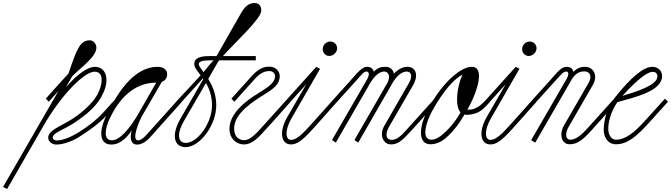

<svg xmlns="http://www.w3.org/2000/svg" viewBox="-199 -941 4428 1267"><path d="M-152 306 102 -135C227 -342 365 -468 425 -468C482 -468 480 -401 456 -343C441 -307 417 -269 356 -215C293 -160 253 -141 217 -121C167 -93 119 -70 119 -33C119 -6 145 13 173 13C214 13 273 -6 321 -36C391 -80 461 -131 503 -178L585 -270L565 -290L482 -198C439 -150 379 -105 325 -71C268 -35 213 -14 175 -14C160 -14 149 -23 149 -34C149 -55 185 -72 226 -93C261 -111 305 -135 371 -189C439 -245 466 -291 485 -333C521 -412 506 -500 426 -500C385 -500 316 -458 236 -365L277 -437C340 -501 437 -566 437 -627C437 -650 419 -676 391 -675C331 -672 310 -626 253 -456C215 -415 122 -311 103 -290L123 -270C134 -283 163 -315 187 -341L-179 293Z M536 13C585 13 630 -20 671 -81C655 -28 665 13 705 13C729 13 758 3 798 -42L1002 -270L982 -290L770 -54C743 -24 727 -15 711 -15C665 -15 722 -152 746 -189L869 -401C891 -409 904 -426 904 -452C904 -483 876 -500 841 -500C701 -500 588 -364 493 -157C461 -86 450 13 536 13ZM524 -157C580 -277 676 -395 832 -396L718 -197C658 -92 591 -15 540 -15C479 -15 496 -97 524 -157Z M1026 30C1119 30 1228 -114 1228 -246C1228 -320 1202 -377 1175 -420L1240 -533L1248 -543H1489V-571H1272C1358 -667 1523 -816 1525 -870C1526 -902 1509 -922 1479 -921C1443 -920 1417 -899 1392 -855L1230 -571H1188C1128 -571 1083 -562 1083 -518C1083 -497 1102 -474 1125 -444L982 -290L1002 -271L1140 -424L1143 -420L992 -158C930 -51 948 30 1026 30ZM1018 -148 1160 -393C1182 -356 1200 -308 1200 -246C1200 -127 1103 4 1025 2C980 1 960 -48 1018 -148ZM1113 -518C1113 -534 1132 -543 1188 -543H1210L1186 -516L1144 -465C1126 -489 1113 -506 1113 -518Z M1412 12C1468 12 1511 -38 1565 -98C1583 -118 1612 -148 1654 -197L1719 -270L1699 -290L1618 -200L1536 -109C1492 -60 1452 -16 1413 -16C1380 -16 1347 -36 1346 -91C1344 -194 1477 -275 1546 -318C1606 -355 1647 -385 1647 -439C1647 -470 1620 -501 1581 -501C1553 -501 1516 -498 1464 -441L1328 -290L1348 -270L1479 -416C1522 -465 1552 -472 1581 -472C1600 -472 1616 -456 1616 -439C1616 -402 1584 -375 1530 -341C1483 -311 1315 -219 1315 -90C1315 -32 1355 12 1412 12Z M1721 12C1782 12 1830 -50 1968 -205L2026 -270L2006 -290L1940 -216C1819 -82 1771 -18 1721 -18C1684 -18 1679 -81 1724 -159L1913 -487L1888 -500L1699 -290L1719 -271L1822 -385L1697 -169C1643 -77 1652 12 1721 12ZM1941 -647C1925 -626 1927 -596 1949 -580C1968 -565 1998 -571 2015 -593C2032 -614 2028 -643 2008 -658C1987 -673 1958 -669 1941 -647Z M2382 12C2432 12 2465 -24 2519 -83L2689 -271L2669 -290L2495 -97C2460 -58 2426 -18 2387 -18C2342 -18 2345 -64 2367 -102L2527 -379C2567 -449 2541 -499 2492 -500C2459 -501 2429 -484 2400 -455C2395 -482 2376 -499 2349 -500C2316 -501 2295 -494 2267 -468C2263 -488 2247 -500 2224 -500C2191 -500 2164 -466 2123 -420L2006 -290L2026 -270L2150 -407C2188 -449 2201 -469 2219 -469C2238 -469 2241 -447 2222 -415L1992 -17L2017 0L2236 -379V-380L2246 -396C2275 -444 2307 -469 2336 -469C2361 -469 2384 -441 2355 -390L2140 -17L2165 0L2383 -379L2386 -385C2417 -440 2453 -469 2484 -469C2513 -469 2528 -441 2498 -390L2337 -111C2303 -51 2328 12 2382 12Z M2642 11C2710 10 2754 -36 2799 -88C2818 -110 2842 -144 2866 -185C2891 -180 2924 -187 2947 -196C2979 -209 3001 -231 3035 -270L3015 -290C2988 -258 2960 -235 2932 -224C2915 -217 2899 -217 2885 -217L2901 -247C2951 -340 3002 -500 2914 -500C2829 -500 2691 -364 2609 -185C2564 -86 2565 12 2642 11ZM2638 -179C2651 -208 2749 -394 2853 -449C2816 -369 2801 -243 2840 -199C2822 -168 2802 -138 2778 -110C2730 -55 2685 -18 2647 -19C2589 -21 2603 -101 2638 -179Z M3037 12C3098 12 3146 -50 3284 -205L3342 -270L3322 -290L3256 -216C3135 -82 3087 -18 3037 -18C3000 -18 2995 -81 3040 -159L3229 -487L3204 -500L3015 -290L3035 -271L3138 -385L3013 -169C2959 -77 2968 12 3037 12ZM3257 -647C3241 -626 3243 -596 3265 -580C3284 -565 3314 -571 3331 -593C3348 -614 3344 -643 3324 -658C3303 -673 3274 -669 3257 -647Z M3560 11C3610 11 3647 -17 3706 -83L3874 -270L3854 -290L3682 -99C3647 -60 3605 -19 3566 -19C3529 -19 3531 -65 3553 -103L3714 -382C3747 -439 3721 -498 3664 -500C3634 -501 3610 -491 3584 -467C3581 -488 3565 -500 3540 -500C3505 -500 3479 -465 3439 -420L3322 -290L3342 -271L3465 -407C3502 -448 3519 -469 3537 -469C3556 -469 3556 -447 3537 -415L3306 -16L3333 0L3567 -405L3572 -414C3600 -460 3628 -470 3658 -470C3690 -470 3712 -441 3685 -394L3522 -112C3491 -58 3504 11 3560 11Z M3866 11C3937 11 3997 -35 4080 -127L4209 -270L4189 -290L4058 -145C3988 -67 3928 -19 3865 -19C3836 -19 3816 -50 3815 -88C3814 -132 3831 -204 3875 -267C3985 -298 4167 -338 4170 -436C4171 -478 4140 -500 4106 -500C4046 -500 3963 -429 3856 -294C3813 -239 3785 -159 3785 -83C3785 -36 3812 11 3866 11ZM3908 -308C4024 -436 4082 -467 4108 -467C4123 -467 4139 -460 4139 -436C4139 -380 4005 -337 3908 -308Z"/></svg>

Font: Louise
Style: Regular
Weight: 400
Designer: Ange Degheest & Luna Delabre & Camille Depalle
Foundry: Velvetyne Type Foundry
Version: Version 1.000;FEAKit 1.0